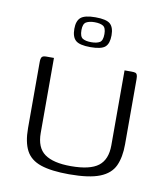

<svg xmlns="http://www.w3.org/2000/svg" viewBox="-69 -628 602 691"><g transform="rotate(10 231.5 -282.5)"><path d="M103 -399V-125Q103 -71 134.5 -48.5Q166 -26 230 -26Q300 -26 330.5 -49.5Q361 -73 361 -125V-399Q362 -399 365.5 -399Q369 -399 373 -399Q377 -399 381 -399Q385 -399 386 -399Q396 -399 400.5 -397.5Q405 -396 407 -391Q409 -386 409 -375V-137Q409 -90 394.5 -58.5Q380 -27 341 -11.5Q302 4 229 4Q164 4 125.5 -9Q87 -22 71 -52.5Q55 -83 55 -134V-375Q55 -389 59 -394Q63 -399 75 -399Q82 -399 88.5 -399Q95 -399 103 -399ZM225 -460Q186 -460 171.5 -472.5Q157 -485 157 -515Q157 -544 171.5 -556.5Q186 -569 225 -569Q265 -569 279 -556.5Q293 -544 293 -515Q293 -485 279 -472.5Q265 -460 225 -460ZM225 -478Q245 -478 256 -484.5Q267 -491 267 -515Q267 -538 256 -544.5Q245 -551 225 -551Q206 -551 194.5 -544.5Q183 -538 183 -515Q183 -491 194 -484.5Q205 -478 225 -478Z"/></g></svg>

Font: Genos Thin Light
Style: Regular
Weight: 300
Version: Version 1.010